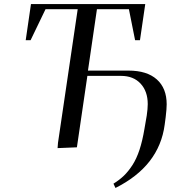

<svg xmlns="http://www.w3.org/2000/svg" viewBox="-20 -722 920 941"><path d="M106 -524.9 131.8 -702.1H691.9L666 -524.9H642.1L611.8 -676.8H455.1L411.1 -376H609.9Q700.2 -376 748.5 -332.8Q796.9 -289.6 796.9 -210.9Q796.9 -188 792 -147.9L787.1 -110.8Q760.3 91.8 545.9 199.2L536.1 178.2Q565.9 159.7 587.4 138.9Q608.9 118.2 628.9 87.4Q648.9 56.6 663.6 12.5Q678.2 -31.7 688 -90.8L699.2 -155.8Q704.1 -189 704.1 -211.9Q704.1 -274.4 668.9 -312.3Q633.8 -350.1 573.2 -350.1H408.2L356.9 0L262.2 3.9L264.2 -22L360.8 -676.8H203.1L129.9 -524.9Z"/></svg>

Font: Dihjauti S
Style: Bold Italic
Weight: 700
Italic angle: -9°
Designer: T. Christopher White
Version: Version 3.0.0